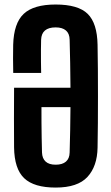

<svg xmlns="http://www.w3.org/2000/svg" viewBox="-20 -829 496 858"><path d="M228.8 9.2Q132.1 9.2 88.2 -32.5Q44.2 -74.2 42.9 -170.1Q42.4 -237.9 42.4 -298.5Q42.4 -359.1 42.9 -437H294.9Q294.6 -493 293.6 -547.3Q292.7 -601.5 291.2 -651.3Q290.7 -679.1 274.6 -692.8Q258.6 -706.6 228.6 -706.6Q197.3 -706.6 181 -692.8Q164.7 -679.1 163.7 -651.3Q163.2 -632.4 163 -606.7Q162.8 -581 163.1 -553.8Q163.4 -526.7 163.9 -503.1H39.1Q38.4 -534.3 38.3 -567.7Q38.2 -601.1 38.9 -628.8Q41.6 -725.4 85.9 -767.1Q130.3 -808.8 228.6 -808.8Q329.3 -808.8 371.8 -767.1Q414.3 -725.4 416 -628.8Q417.1 -579.1 417.4 -520.3Q417.8 -461.5 417.8 -399.6Q417.8 -337.8 417.4 -278.7Q417.1 -219.6 416 -169.2Q414.6 -85.9 370.7 -38.3Q326.9 9.2 228.8 9.2ZM228.8 -93Q258.7 -93 274.7 -106.8Q290.7 -120.7 291.2 -147.5Q292.7 -195.7 293.6 -246.5Q294.6 -297.4 294.9 -350.2H165.3Q165.2 -314.6 165.4 -280.9Q165.6 -247.3 166.2 -214.3Q166.8 -181.3 167.7 -147.5Q168.7 -120.7 184.1 -106.8Q199.4 -93 228.8 -93Z"/></svg>

Font: Big Shoulders Thin
Style: Regular
Weight: 100
Designer: Patric King
Foundry: XO Type Co
Version: Version 2.002